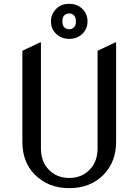

<svg xmlns="http://www.w3.org/2000/svg" viewBox="-20 -980 728 1010"><path d="M97.7 -712.9 190.4 -756.8H195.3V-200.2Q195.3 -134.8 230.5 -94.2Q273.9 -43.9 344.2 -43.9Q414.6 -43.9 458 -94.2Q493.2 -134.8 493.2 -200.2V-712.9L585.9 -756.8H590.8V-234.4Q590.8 -128.9 524.9 -61Q455.6 9.8 344.2 9.8Q234.4 9.8 163.6 -61Q97.7 -126.5 97.7 -234.4ZM278.3 -799.3Q248 -826.2 248 -867.7Q248 -908.2 278.3 -936Q304.2 -960 344.2 -960Q383.3 -960 410.2 -936Q440.4 -909.2 440.4 -867.7Q440.4 -826.2 410.2 -799.3Q383.3 -775.4 344.2 -775.4Q305.2 -775.4 278.3 -799.3ZM344.2 -909.2Q327.6 -909.2 317.9 -898.9Q308.1 -888.7 308.1 -867.7Q308.1 -845.2 318.4 -835.9Q329.1 -826.2 343.8 -826.2Q358.9 -826.2 369.6 -836.9Q379.4 -846.2 379.4 -867.7Q379.4 -889.6 368.7 -899.9Q358.9 -909.2 344.2 -909.2Z"/></svg>

Font: Nova Slim
Style: Book
Weight: 400
Version: Version 2.000